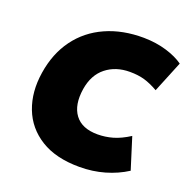

<svg xmlns="http://www.w3.org/2000/svg" viewBox="-129 -841 960 976"><g transform="rotate(20 351.0 -352.5)"><path d="M402 12Q274 12 192 -39Q110 -90 76.5 -177.5Q43 -265 60 -373Q77 -482 134 -559.5Q191 -637 281.5 -677.5Q372 -718 487 -717Q554 -716 610 -699Q666 -682 702 -656L633 -487Q593 -510 558.5 -520Q524 -530 479 -530Q403 -530 350.5 -488.5Q298 -447 285 -367Q271 -277 309 -226Q347 -175 432 -175Q473 -175 513.5 -186.5Q554 -198 601 -228L654 -59Q601 -25 537 -6.5Q473 12 402 12Z"/></g></svg>

Font: Winston Black
Style: Italic
Weight: 900
Italic angle: -9°
Designer: Original fonts by Vernon Adams / Changes by Cristiano Sobral
Foundry: VOriginal fonts by Vernon Adams / Changes by Cristiano Sobral
Version: Version 2.503;July 17, 2020;FontCreator 13.0.0.2655 64-bit